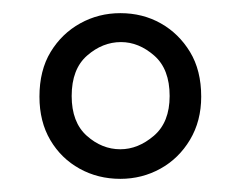

<svg xmlns="http://www.w3.org/2000/svg" viewBox="-20 -732 366 292"><path d="M163 -460Q129 -460 101 -475.5Q73 -491 56.5 -519Q40 -547 40 -585Q40 -625 57 -653Q74 -681 102 -696.5Q130 -712 163 -712Q197 -712 224.5 -696.5Q252 -681 269 -653Q286 -625 286 -585Q286 -548 269 -519.5Q252 -491 224 -475.5Q196 -460 163 -460ZM163 -505Q190 -505 214 -525.5Q238 -546 238 -586Q238 -627 214.5 -647.5Q191 -668 164 -668Q136 -668 112.5 -647.5Q89 -627 89 -586Q89 -546 112 -525.5Q135 -505 163 -505Z"/></svg>

Font: DM Sans 24pt ExtraLight
Style: Regular
Weight: 250
Designer: Colophon Foundry, Jonny Pinhorn
Foundry: Colophon Foundry
Version: Version 4.004;gftools[0.9.30]